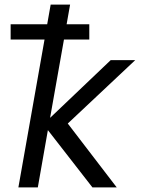

<svg xmlns="http://www.w3.org/2000/svg" viewBox="-20 -810 640 830"><path d="M184 -705 199 -790H283L268 -705H366V-639H256.5L196.5 -300.5L458.5 -550H564.5L273 -276L484.5 0H379.5L187 -247.5L143.5 0H59.5L172.5 -639H26V-705Z"/></svg>

Font: JuliaMono Italic
Style: Regular
Weight: 400
Italic angle: -9°
Monospace: yes
Designer: cormullion
Foundry: corm
Version: Version 0.049; ttfautohint (v1.8.4)